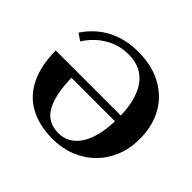

<svg xmlns="http://www.w3.org/2000/svg" viewBox="-168 -927 1145 1145"><g transform="rotate(45 404.5 -355.0)"><path d="M397 -720Q510 -720 594 -675.5Q678 -631 724.5 -549.5Q771 -468 771 -358Q771 -276 743.5 -209Q716 -142 666.5 -93Q617 -44 549.5 -17Q482 10 403 10Q290 10 209.5 -33.5Q129 -77 86.5 -163.5Q44 -250 43 -377H688L689 -328H193L224 -342Q225 -263 236.5 -206Q248 -149 269.5 -112Q291 -75 324.5 -57Q358 -39 403 -39Q446 -39 481 -59.5Q516 -80 541 -120Q566 -160 579 -219.5Q592 -279 592 -356Q592 -432 577.5 -490Q563 -548 535 -587.5Q507 -627 465.5 -647.5Q424 -668 369 -668Q305 -668 255 -646Q205 -624 168 -590Q131 -556 108 -518L64 -548Q94 -595 140.5 -634Q187 -673 251 -696.5Q315 -720 397 -720Z"/></g></svg>

Font: Roboto Serif 120pt Expanded SemiBold
Style: Regular
Weight: 600
Width: 7
Designer: Greg Gazdowicz
Foundry: Commercial Type
Version: Version 1.008